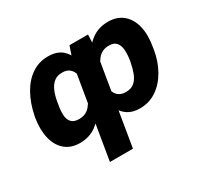

<svg xmlns="http://www.w3.org/2000/svg" viewBox="-153 -767 1256 1185"><g transform="rotate(-30 475.5 -175.0)"><path d="M314.9 203.1 420.9 -434.1 459 -545.9H591.3L586.4 -444.3L479 203.1ZM52.2 -265.6 54.2 -275.4Q70.8 -358.4 106 -420.9Q141.1 -483.4 192.6 -518.1Q244.1 -552.7 308.6 -552.7Q376.5 -552.7 413.8 -515.9Q451.2 -479 464.8 -415.5Q478.5 -352.1 475.6 -271.5L474.1 -262.7Q451.2 -188 416.7 -126Q382.3 -64 332.8 -27.1Q283.2 9.8 214.8 9.8Q150.9 9.8 109.9 -25.4Q68.8 -60.5 54 -122.6Q39.1 -184.6 52.2 -265.6ZM218.3 -275.4 216.8 -265.6Q209 -226.1 210.4 -193.1Q211.9 -160.2 229 -140.6Q246.1 -121.1 283.7 -121.1Q332 -120.6 361.8 -155.3Q391.6 -189.9 407.7 -251L414.1 -284.7Q420.9 -328.1 413.8 -358.9Q406.7 -389.6 386.7 -406.2Q366.7 -422.9 334.5 -422.4Q299.8 -422.9 276.6 -404.5Q253.4 -386.2 239.3 -353Q225.1 -319.8 218.3 -275.4ZM898.4 -275.4 897 -264.6Q883.8 -184.1 848.1 -122.1Q812.5 -60.1 760 -25.1Q707.5 9.8 643.6 9.8Q591.8 9.8 558.3 -11.5Q524.9 -32.7 505.9 -70.1Q486.8 -107.4 479.7 -156.7Q472.7 -206.1 474.1 -262.7L476.1 -271.5Q500 -351.6 534.4 -415.3Q568.8 -479 618.4 -515.9Q668 -552.7 736.3 -552.7Q800.3 -552.7 841.8 -518.1Q883.3 -483.4 898.4 -421.1Q913.6 -358.9 898.4 -275.4ZM732.9 -265.6 734.9 -275.4Q742.2 -319.8 739 -353Q735.8 -386.2 718.8 -404.5Q701.7 -422.9 667 -422.4Q618.7 -422.9 588.4 -386.2Q558.1 -349.6 542.5 -284.7L536.6 -251Q530.8 -210.4 537.8 -181.4Q544.9 -152.3 565.2 -136.7Q585.4 -121.1 617.2 -121.1Q655.3 -121.1 677.7 -140.6Q700.2 -160.2 712.9 -193.1Q725.6 -226.1 732.9 -265.6Z"/></g></svg>

Font: Inter 28pt ExtraBold
Style: Italic
Weight: 800
Italic angle: -9.3988°
Designer: Rasmus Andersson
Foundry: rsms
Version: Version 4.001;git-66647c0bb